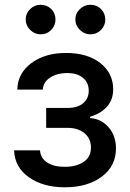

<svg xmlns="http://www.w3.org/2000/svg" viewBox="-20 -775 545 806"><path d="M39.1 -144H147.9Q150.4 -110.8 178 -92.8Q205.6 -74.7 251.5 -74.7Q299.8 -74.7 330.8 -95.2Q361.8 -115.7 361.8 -155.8Q361.8 -192.9 335 -215.6Q308.1 -238.3 262.7 -238.3H173.8V-321.8H262.7Q306.2 -321.8 329.3 -341.8Q352.5 -361.8 352.5 -394Q352.5 -427.7 328.6 -448Q304.7 -468.3 262.2 -468.3Q218.8 -468.3 189.9 -449Q161.1 -429.7 159.7 -398.9H52.7Q54.2 -467.3 111.6 -510Q168.9 -552.7 256.8 -552.7Q347.2 -552.7 401.1 -510.3Q455.1 -467.8 455.1 -399.9Q455.1 -356.4 429 -327.1Q402.8 -297.9 358.4 -285.2V-279.3Q405.8 -275.9 436.3 -240.2Q466.8 -204.6 466.8 -151.9Q466.8 -77.6 407 -33.2Q347.2 11.2 252.4 11.2Q160.6 11.2 101.1 -31Q41.5 -73.2 39.1 -144ZM150.4 -630.9Q125.5 -630.9 106.7 -649.4Q87.9 -668 87.9 -692.9Q87.9 -718.8 106.4 -736.8Q125 -754.9 150.4 -754.9Q177.2 -754.9 195.1 -737.1Q212.9 -719.2 212.9 -692.9Q212.9 -667.5 194.8 -649.2Q176.8 -630.9 150.4 -630.9ZM359.4 -630.9Q334.5 -630.9 315.4 -649.4Q296.4 -668 296.4 -692.9Q296.4 -718.8 315.2 -736.8Q334 -754.9 359.4 -754.9Q386.2 -754.9 404.1 -737.1Q421.9 -719.2 421.9 -692.9Q421.9 -667.5 403.8 -649.2Q385.7 -630.9 359.4 -630.9Z"/></svg>

Font: Karasuma Gothic
Style: Regular
Weight: 500
Designer: Rasmus Andersson / Ryoko Nishizuka
Foundry: Genbu
Version: Version 1.00